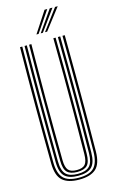

<svg xmlns="http://www.w3.org/2000/svg" viewBox="-145 -1021 641 1081"><g transform="rotate(-15 176.0 -481.0)"><path d="M176.2 6.8Q110.8 6.8 78.6 -22Q46.5 -50.8 45.8 -122.8Q45 -193 44.4 -275.4Q43.8 -357.8 43.8 -446.5Q43.8 -535.2 44.2 -625.1Q44.8 -715 45.8 -800H59Q58.2 -722.8 57.8 -634.8Q57.2 -546.8 57.2 -456.1Q57.2 -365.5 57.8 -280.4Q58.2 -195.2 59 -124Q59.8 -60.8 86.4 -32.5Q113 -4.2 176.2 -4.2Q239.5 -4.2 265.9 -32.5Q292.2 -60.8 293.2 -124Q294 -193.8 294.5 -276Q295 -358.2 295 -447.1Q295 -536 294.6 -625.8Q294.2 -715.5 293.2 -800H306.5Q307.5 -697.2 308 -581.4Q308.5 -465.5 308.1 -348Q307.8 -230.5 306.5 -122.8Q305.5 -50 273.2 -21.6Q241 6.8 176.2 6.8ZM176.2 -15.5Q123.5 -15.5 98.1 -39Q72.8 -62.5 72.2 -123Q71.5 -200.8 71 -284Q70.5 -367.2 70.5 -453.5Q70.5 -539.8 71 -626.9Q71.5 -714 72.2 -800H85.5Q84.8 -720 84.2 -633Q83.8 -546 83.8 -457.6Q83.8 -369.2 84.2 -284.4Q84.8 -199.5 85.5 -123.2Q86 -69.5 107.5 -48Q129 -26.5 176.2 -26.5Q223 -26.5 244.5 -47.9Q266 -69.2 266.5 -123.2Q267.5 -199 268 -282.2Q268.5 -365.5 268.5 -452.8Q268.5 -540 268 -627.8Q267.5 -715.5 266.5 -800H280Q280.8 -719 281.2 -632Q281.8 -545 281.8 -457Q281.8 -369 281.2 -284.2Q280.8 -199.5 280 -123Q279.2 -63 254.4 -39.2Q229.5 -15.5 176.2 -15.5ZM176.2 -37.8Q135.8 -37.8 117.5 -56.6Q99.2 -75.5 98.8 -123.8Q97.8 -216.8 97.4 -330.6Q97 -444.5 97.2 -565.4Q97.5 -686.2 98.8 -800H112Q111.2 -718.5 110.8 -637.2Q110.2 -556 110.2 -472.9Q110.2 -389.8 110.8 -303Q111.2 -216.2 112.2 -123.8Q112.8 -82.2 127 -65.5Q141.2 -48.8 176.2 -48.8Q211.2 -48.8 225.2 -65.5Q239.2 -82.2 239.8 -123.8Q241.5 -253 241.9 -364.8Q242.2 -476.5 241.8 -582.5Q241.2 -688.5 240 -800H253.2Q254.2 -723.2 254.8 -635.5Q255.2 -547.8 255.2 -457.5Q255.2 -367.2 254.8 -281.6Q254.2 -196 253.2 -123.8Q252.8 -74.8 234.4 -56.2Q216 -37.8 176.2 -37.8ZM153.5 -845 233.8 -967.8H249.5L166.2 -845ZM203.5 -845 295 -967.8H310.5L216.2 -845ZM178.5 -845 264.2 -967.8H280L191.2 -845Z"/></g></svg>

Font: Big Shoulders Inline Display Thin
Style: Regular
Weight: 400
Version: Version 2.002